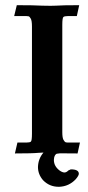

<svg xmlns="http://www.w3.org/2000/svg" viewBox="-20 -632 341 748"><path d="M149.4 -37.6Q140.6 -37.6 129.9 -36.6Q105.5 -34.2 38.1 -34.2L47.9 -76.7H83.5Q95.7 -76.7 100.1 -80.1Q104.5 -83.5 104.5 -111.3V-528.8Q104.5 -551.3 99.9 -559.3Q95.2 -567.4 91.8 -568.4Q88.4 -569.3 83.5 -569.3H35.2L45.4 -611.8Q112.8 -611.8 145 -609.9Q162.6 -609.4 177.2 -609.4Q186.5 -609.4 197.8 -609.9Q221.7 -611.8 288.6 -611.8L279.3 -569.3H243.7Q231.4 -569.3 227.1 -565.9Q222.7 -562.5 222.7 -535.2V-117.2Q222.7 -95.2 227.3 -87.2Q231.9 -79.1 235.6 -77.9Q239.3 -76.7 243.7 -76.7H291.5L282.2 -34.2Q235.4 -34.2 213.9 -34.7Q209.5 -34.2 202.1 -33.2Q197.8 -32.7 194.3 -26.9Q189.9 -18.6 189.9 -8.8Q189.9 16.1 213.4 33.2Q223.6 40 231.4 40Q239.3 39.6 246.1 32.2L255.9 27.8Q287.1 27.8 287.1 44.9Q287.1 52.2 274.9 66.4Q248.5 94.2 210.9 95.7H208.5Q172.4 95.7 147.5 69.8Q127.9 46.9 127.9 18.6Q128.9 -13.7 149.4 -37.6Z"/></svg>

Font: Quaaykop
Style: Bold
Weight: 700
Designer: Tup Wanders
Foundry: Free font, DO NOT SELL
Version: Version 1.00;July 31, 2023;FontCreator 11.5.0.2430 64-bit